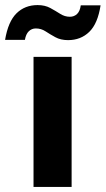

<svg xmlns="http://www.w3.org/2000/svg" viewBox="-66 -736 416 756"><path d="M66 0V-512H216V0ZM202 -578Q173 -578 152 -589.5Q131 -601 113.5 -612.5Q96 -624 75 -624Q59 -624 47.5 -613Q36 -602 32 -579H-46Q-34 -651 -1 -683.5Q32 -716 82 -716Q111 -716 132 -704.5Q153 -693 171 -681.5Q189 -670 209 -670Q226 -670 237.5 -681Q249 -692 252 -715H330Q319 -643 285.5 -610.5Q252 -578 202 -578Z"/></svg>

Font: DM Sans 12pt Black
Style: Regular
Weight: 900
Version: Version 4.004;gftools[0.9.30]